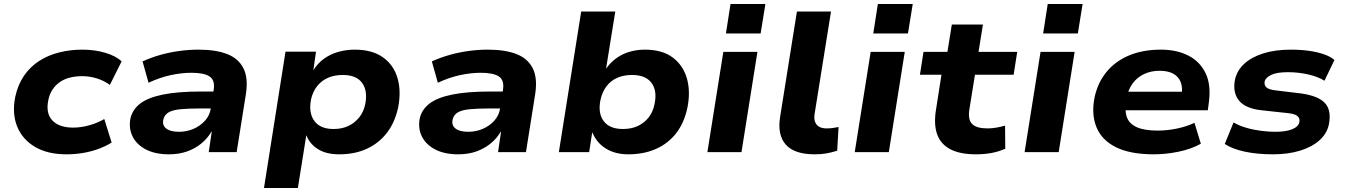

<svg xmlns="http://www.w3.org/2000/svg" viewBox="-20 -763 6746 963"><path d="M313 11Q219 11 156 -26Q93 -63 66.5 -127.5Q40 -192 56 -275Q69 -337 100 -382.5Q131 -428 176 -457Q221 -486 276.5 -500Q332 -514 393 -514Q456 -514 509 -498Q562 -482 590 -455L531 -337Q503 -358 466.5 -369.5Q430 -381 393 -381Q360 -381 331.5 -374Q303 -367 281 -352Q259 -337 243.5 -314Q228 -291 222 -259Q209 -194 243 -158.5Q277 -123 347 -123Q386 -123 427.5 -134.5Q469 -146 503 -166L540 -48Q513 -31 477.5 -17.5Q442 -4 400.5 3.5Q359 11 313 11Z M827 11Q759 11 712.5 -13Q666 -37 645.5 -77.5Q625 -118 634 -168Q644 -213 682.5 -243Q721 -273 796 -288.5Q871 -304 991 -304H1074L1061 -219H983Q923 -219 883.5 -215Q844 -211 824 -198.5Q804 -186 799 -162Q793 -135 813.5 -118.5Q834 -102 878 -102Q916 -102 950 -116.5Q984 -131 1008 -157.5Q1032 -184 1037 -218L1052 -314Q1059 -361 1031 -379.5Q1003 -398 940 -398Q892 -398 837.5 -386.5Q783 -375 725 -348L695 -455Q739 -475 785.5 -488Q832 -501 880.5 -507.5Q929 -514 976 -514Q1062 -514 1119 -492Q1176 -470 1201 -420.5Q1226 -371 1213 -289L1167 0H1027L1042 -102H1040Q1021 -69 990 -43.5Q959 -18 918.5 -3.5Q878 11 827 11Z M1304 180 1412 -504H1565L1551 -406H1549Q1572 -445 1605 -468.5Q1638 -492 1677.5 -503Q1717 -514 1759 -514Q1846 -514 1900 -476Q1954 -438 1973.5 -372.5Q1993 -307 1977 -224Q1961 -150 1921.5 -98Q1882 -46 1821.5 -17.5Q1761 11 1681 11Q1615 11 1574 -15.5Q1533 -42 1518 -82L1516 -83L1474 180ZM1653 -116Q1695 -116 1727 -131Q1759 -146 1781.5 -174Q1804 -202 1812 -241Q1825 -308 1796 -347.5Q1767 -387 1699 -387Q1658 -387 1625.5 -373Q1593 -359 1571 -331.5Q1549 -304 1540 -264Q1527 -197 1556.5 -156.5Q1586 -116 1653 -116Z M2278 11Q2210 11 2163.5 -13Q2117 -37 2096.5 -77.5Q2076 -118 2085 -168Q2095 -213 2133.5 -243Q2172 -273 2247 -288.5Q2322 -304 2442 -304H2525L2512 -219H2434Q2374 -219 2334.5 -215Q2295 -211 2275 -198.5Q2255 -186 2250 -162Q2244 -135 2264.5 -118.5Q2285 -102 2329 -102Q2367 -102 2401 -116.5Q2435 -131 2459 -157.5Q2483 -184 2488 -218L2503 -314Q2510 -361 2482 -379.5Q2454 -398 2391 -398Q2343 -398 2288.5 -386.5Q2234 -375 2176 -348L2146 -455Q2190 -475 2236.5 -488Q2283 -501 2331.5 -507.5Q2380 -514 2427 -514Q2513 -514 2570 -492Q2627 -470 2652 -420.5Q2677 -371 2664 -289L2618 0H2478L2493 -102H2491Q2472 -69 2441 -43.5Q2410 -18 2369.5 -3.5Q2329 11 2278 11Z M3131 11Q3066 11 3019.5 -17.5Q2973 -46 2952 -97H2950L2935 0H2783L2895 -705H3066L3020 -420H3021Q3043 -451 3072.5 -472Q3102 -493 3138.5 -503.5Q3175 -514 3214 -514Q3301 -514 3353.5 -475Q3406 -436 3425 -370.5Q3444 -305 3428 -224Q3412 -147 3371.5 -95Q3331 -43 3270 -16Q3209 11 3131 11ZM3104 -116Q3147 -116 3179 -131Q3211 -146 3233 -173.5Q3255 -201 3263 -241Q3277 -308 3247.5 -347.5Q3218 -387 3150 -387Q3109 -387 3076.5 -373Q3044 -359 3022.5 -331Q3001 -303 2992 -263Q2978 -196 3007.5 -156Q3037 -116 3104 -116Z M3621 -595 3644 -743H3819L3795 -595ZM3528 0 3608 -503H3779L3699 0Z M4066 11Q3964 11 3921 -38Q3878 -87 3893 -178L3977 -705H4148L4066 -193Q4062 -170 4067.5 -153.5Q4073 -137 4087.5 -128Q4102 -119 4125 -119Q4142 -119 4157.5 -121Q4173 -123 4186 -126L4179 -7Q4150 2 4124.5 6.5Q4099 11 4066 11Z M4360 -595 4383 -743H4558L4534 -595ZM4267 0 4347 -503H4518L4438 0Z M4875 11Q4795 11 4746.5 -14.5Q4698 -40 4680.5 -89Q4663 -138 4674 -209L4702 -388H4594L4612 -503H4732L4754 -640H4910L4888 -503H5082L5064 -388H4870L4842 -214Q4834 -163 4856 -141Q4878 -119 4933 -119Q4955 -119 4978 -123Q5001 -127 5021 -133L5022 -17Q4988 -2 4952 4.5Q4916 11 4875 11Z M5212 -595 5235 -743H5410L5386 -595ZM5119 0 5199 -503H5370L5290 0Z M5767 11Q5649 11 5577.5 -24.5Q5506 -60 5479.5 -125Q5453 -190 5470 -275Q5486 -349 5530 -402.5Q5574 -456 5643 -485Q5712 -514 5803 -514Q5882 -514 5940.5 -484Q5999 -454 6027 -395.5Q6055 -337 6043 -248L6038 -210H5596L5610 -303H5926L5906 -282Q5913 -325 5901.5 -352.5Q5890 -380 5863.5 -394Q5837 -408 5796 -408Q5753 -408 5718 -391.5Q5683 -375 5660.5 -344Q5638 -313 5630 -269L5628 -258Q5620 -207 5632.5 -174Q5645 -141 5683 -124.5Q5721 -108 5787 -108Q5835 -108 5884.5 -118.5Q5934 -129 5971 -147L6003 -42Q5954 -15 5891 -2Q5828 11 5767 11Z M6366 11Q6285 11 6222.5 -2.5Q6160 -16 6123 -41L6167 -149Q6194 -133 6229.5 -122.5Q6265 -112 6303.5 -107Q6342 -102 6376 -102Q6430 -102 6461.5 -115Q6493 -128 6497 -150Q6501 -168 6489 -179.5Q6477 -191 6445 -195L6307 -210Q6226 -219 6194 -259Q6162 -299 6174 -363Q6184 -409 6220 -442.5Q6256 -476 6315.5 -495Q6375 -514 6456 -514Q6504 -514 6546 -508Q6588 -502 6621 -490.5Q6654 -479 6673 -462L6623 -358Q6590 -379 6540 -390Q6490 -401 6440 -401Q6383 -401 6355 -387Q6327 -373 6323 -354Q6320 -336 6331.5 -325Q6343 -314 6376 -310L6508 -294Q6592 -282 6625.5 -246Q6659 -210 6645 -138Q6635 -92 6597 -58.5Q6559 -25 6499.5 -7Q6440 11 6366 11Z"/></svg>

Font: Nunito Sans 7pt SemiExpanded ExtraBold
Style: Italic
Weight: 800
Width: 6
Italic angle: -9°
Designer: Vernon Adams
Foundry: Vernon Adams
Version: Version 3.101;gftools[0.9.27]